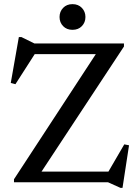

<svg xmlns="http://www.w3.org/2000/svg" viewBox="-20 -880 668 927"><path d="M578.5 -670V-655.5L180.5 -51.5H503.5L580 -183L603 -178.5L571.5 27H561.5L501.5 0H47.5V-14.5L442.5 -618.5H147.5L54.5 -473.5L32 -479.5L71 -701H83.5L146.5 -670ZM330 -736Q302 -736 284.8 -753.8Q267.5 -771.5 267.5 -798Q267.5 -824 284.8 -842Q302 -860 330 -860Q358 -860 375.2 -842Q392.5 -824 392.5 -798Q392.5 -771.5 375.2 -753.8Q358 -736 330 -736Z"/></svg>

Font: Newsreader Text Medium
Style: Regular
Weight: 500
Designer: Hugues Gentile
Foundry: Production Type
Version: Version 1.002